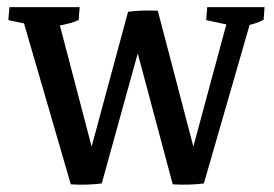

<svg xmlns="http://www.w3.org/2000/svg" viewBox="-20 -503 752 527"><path d="M174.3 2.9 43 -448.7 67.9 -434.1 2.9 -447.8 5.9 -483.4H198.7L195.8 -447.8Q174.3 -438 133.8 -431.2L141.1 -445.8L248 -37.6L259.3 0.5Q242.2 2.9 218.5 3.7Q194.8 4.4 174.3 2.9ZM259.3 0.5 206.1 -6.8 331.5 -470.7 389.6 -470.2ZM454.1 2.9 335.9 -439.5 331.5 -470.7Q348.6 -473.1 371.3 -473.9Q394 -474.6 413.1 -473.6L527.3 -37.6L539.6 0.5Q522 2.9 498.3 3.7Q474.6 4.4 454.1 2.9ZM539.6 0.5 485.4 -6.8 604.5 -448.2 612.3 -433.6 545.9 -447.8 548.8 -483.4H706.1L703.6 -448.7Q693.4 -442.9 678.2 -438.2Q663.1 -433.6 645 -430.2L668.9 -447.8Z"/></svg>

Font: Markazi Text Medium
Style: Regular
Weight: 500
Designer: Borna Izadpanah (Arabic designer), Fiona Ross (Arabic design director) and Florian Runge (Latin designer)
Foundry: Borna Izadpanah and Florian Runge
Version: Version 1.001